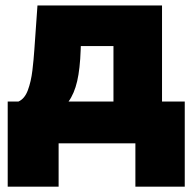

<svg xmlns="http://www.w3.org/2000/svg" viewBox="-20 -536 727 718"><path d="M8.8 162.1V-156.2H48.8Q72.3 -166.5 84.2 -198.7Q96.2 -231 101.1 -272.2Q106 -313.5 108.4 -349.6L120.1 -515.6H585.9V-156.2H670.9V162.1H486.3V0H199.2V162.1ZM236.3 -156.2H404.3V-363.8H282.2L281.7 -349.6Q279.3 -278.8 268.6 -232.4Q257.8 -186 236.3 -156.2Z"/></svg>

Font: Inter Display Black
Style: Regular
Weight: 900
Designer: Rasmus Andersson
Foundry: rsms
Version: Version 4.000;git-a52131595